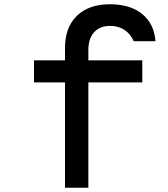

<svg xmlns="http://www.w3.org/2000/svg" viewBox="-20 -884 790 904"><path d="M286 0V-496H140V-600H286V-658Q286 -755 342 -809.5Q398 -864 498 -864Q593 -864 649.5 -818Q706 -772 712 -690H610Q593 -726 565 -744Q537 -762 498 -762Q450 -762 423 -732Q396 -702 396 -648V-600H650V-496H396V0Z"/></svg>

Font: Martian Mono VF sWd Rg
Style: Regular
Weight: 400
Width: 6
Monospace: yes
Designer: Roman Shamin
Foundry: Evil Martians
Version: Version 1.100